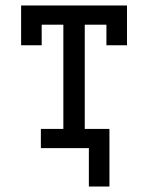

<svg xmlns="http://www.w3.org/2000/svg" viewBox="-20 -540 540 700"><path d="M304 140V0H129V-70H211V-450H132V-375H57V-520H443V-375H368V-450H289V-70H379V140Z"/></svg>

Font: Iosevka Slab
Style: Regular
Weight: 400
Monospace: yes
Designer: Belleve Invis
Foundry: Belleve Invis
Version: Version 11.2.4; ttfautohint (v1.8.3)